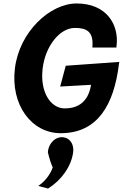

<svg xmlns="http://www.w3.org/2000/svg" viewBox="-20 -745 708 1107"><path d="M666 -377 668 -388 359 -366 327 -246 505 -256C487 -144 415 -120 353 -120C273 -120 209 -213 226 -351C241 -477 323 -584 412 -584C476 -584 519 -565 513 -480V-471H651L652 -481C667 -602 595 -725 422 -725C268 -725 92 -562 66 -351C40 -140 162 23 330 23C542 23 637 -139 666 -377ZM402 131C407 88 384 52 348 47C304 39 260 78 256 133C264 166 273 197 284 220C270 264 233 303 218 314L201 327L219 332C232 335 245 339 257 342C332 296 392 215 402 131Z"/></svg>

Font: Bluebird
Style: SfBdNrwObl
Weight: 700
Designer: Jasper
Foundry: Cannot Into Space Fonts
Version: Version 0.98